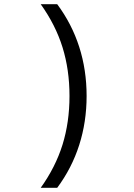

<svg xmlns="http://www.w3.org/2000/svg" viewBox="-20 -790 640 920"><path d="M254 110H175Q246 11 279.5 -96.5Q313 -204 313 -330Q313 -456 279.5 -563.5Q246 -671 175 -770H254Q324 -676 359.5 -565.5Q395 -455 395 -330Q395 -206 359.5 -95Q324 16 254 110Z"/></svg>

Font: M PLUS Code Latin Expanded
Style: Regular
Weight: 400
Width: 7
Designer: Coji Morishita
Foundry: UNDERFOREST DESIGN
Version: Version 1.002; ttfautohint (v1.8.3)